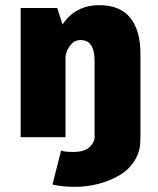

<svg xmlns="http://www.w3.org/2000/svg" viewBox="-20 -531 610 743"><path d="M60 0V-500H201.5L222 -436.5Q272 -511 364.5 -511Q444.5 -511 484 -462.2Q523.5 -413.5 523.5 -323V0H523V12.5Q523 56 500.5 91.2Q478 126.5 441 148Q404 169.5 360 180.8Q316 192 270 192Q220 192 183 183L216.5 51.5Q227.5 57 263.5 57Q306.5 57 326.2 38.5Q346 20 346 0V-295.5Q346 -376 292 -376Q268 -376 252.2 -355.8Q236.5 -335.5 233.5 -312.5V0Z"/></svg>

Font: League Mono Narrow ExtraBold
Style: Regular
Weight: 800
Width: 3
Designer: Tyler Finck
Foundry: The League of Moveable Type / Tyler Finck
Version: Version 2.210